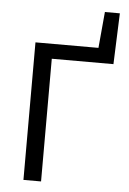

<svg xmlns="http://www.w3.org/2000/svg" viewBox="-57 -870 613 912"><g transform="rotate(5 249.5 -414.0)"><path d="M89.8 0V-655.8H390.1L405.8 -828.1H477.1L467.8 -585H173.8V0Z"/></g></svg>

Font: Source Sans Pro
Style: Regular
Weight: 400
Designer: Paul D. Hunt
Foundry: Adobe Systems Incorporated
Version: Version 3.006;hotconv 1.0.111;makeotfexe 2.5.65597